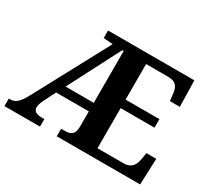

<svg xmlns="http://www.w3.org/2000/svg" viewBox="-139 -942 1272 1169"><g transform="rotate(30 496.5 -357.0)"><path d="M0 0H250V-53H232C193 -53 173 -65 173 -92C173 -104 178 -124 189 -145L231 -229H461V-119C460 -67 436 -53 393 -53H368V0H954L961 -184H892L884 -137C877 -93 855 -61 804 -61H619V-343H857V-403H619V-653H776C829 -652 847 -626 852 -577L857 -530H927L923 -714H316V-661L382 -656L101 -132C72 -78 47 -53 12 -53H0ZM263 -289 451 -653H461V-289Z"/></g></svg>

Font: Noto Serif Malayalam
Style: Bold
Weight: 700
Designer: Indian type Foundry, Jelle Bosma, Monotype Design Team
Foundry: Monotype Imaging Inc.
Version: Version 2.104